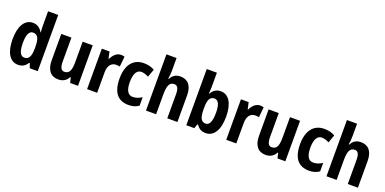

<svg xmlns="http://www.w3.org/2000/svg" viewBox="-11 -1595 4887 2439"><g transform="rotate(20 2433.0 -375.0)"><path d="M214 10C275 10 310 -16 342 -63H349L371 0H479V-760H342V-575C342 -549 344 -513 347 -476H343C313 -528 271 -557 213 -557C106 -557 39 -454 39 -274C39 -93 105 10 214 10ZM258 -103C206 -103 178 -159 178 -274C178 -383 205 -441 257 -441C321 -441 345 -390 345 -283V-256C345 -151 319 -103 258 -103Z M1023 -547H887V-275C887 -167 869 -108 797 -108C753 -108 735 -148 735 -228V-547H598V-190C598 -61 655 10 758 10C817 10 865 -16 893 -70H900L917 0H1023Z M1402 -557C1345 -557 1300 -509 1276 -456H1270L1250 -547H1146V0H1282V-278C1282 -369 1326 -417 1387 -417C1409 -417 1425 -415 1438 -411L1452 -550C1435 -555 1418 -557 1402 -557Z M1709 10C1762 10 1808 -4 1845 -31V-145C1806 -120 1765 -105 1722 -105C1659 -105 1625 -160 1625 -271C1625 -383 1660 -442 1720 -442C1753 -442 1786 -431 1819 -413L1857 -521C1818 -544 1771 -557 1714 -557C1566 -557 1487 -447 1487 -270C1487 -79 1565 10 1709 10Z M2079 -596V-760H1942V0H2079V-261C2079 -381 2099 -439 2167 -439C2211 -439 2230 -402 2230 -322V0H2367V-360C2367 -490 2309 -557 2207 -557C2148 -557 2103 -530 2077 -477H2069C2075 -510 2079 -550 2079 -596Z M2624 -574V-760H2487V0H2595L2616 -59H2624C2657 -12 2692 10 2751 10C2860 10 2926 -94 2926 -274C2926 -455 2860 -556 2753 -556C2695 -556 2653 -528 2624 -476H2619C2621 -513 2624 -547 2624 -574ZM2709 -442C2762 -442 2788 -386 2788 -276C2788 -160 2761 -103 2710 -103C2648 -103 2624 -154 2624 -264V-288C2624 -388 2645 -442 2709 -442Z M3283 -557C3226 -557 3181 -509 3157 -456H3151L3131 -547H3027V0H3163V-278C3163 -369 3207 -417 3268 -417C3290 -417 3306 -415 3319 -411L3333 -550C3316 -555 3299 -557 3283 -557Z M3826 -547H3690V-275C3690 -167 3672 -108 3600 -108C3556 -108 3538 -148 3538 -228V-547H3401V-190C3401 -61 3458 10 3561 10C3620 10 3668 -16 3696 -70H3703L3720 0H3826Z M4149 10C4202 10 4248 -4 4285 -31V-145C4246 -120 4205 -105 4162 -105C4099 -105 4065 -160 4065 -271C4065 -383 4100 -442 4160 -442C4193 -442 4226 -431 4259 -413L4297 -521C4258 -544 4211 -557 4154 -557C4006 -557 3927 -447 3927 -270C3927 -79 4005 10 4149 10Z M4519 -596V-760H4382V0H4519V-261C4519 -381 4539 -439 4607 -439C4651 -439 4670 -402 4670 -322V0H4807V-360C4807 -490 4749 -557 4647 -557C4588 -557 4543 -530 4517 -477H4509C4515 -510 4519 -550 4519 -596Z"/></g></svg>

Font: Noto Sans Thai Looped Condensed
Style: Bold
Weight: 700
Width: 3
Designer: Sasikarn Vongin, Ben Mitchell
Foundry: The Fontpad Ltd
Version: Version 1.001